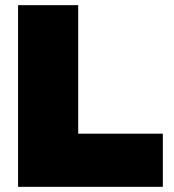

<svg xmlns="http://www.w3.org/2000/svg" viewBox="-20 -724 674 744"><path d="M283 -206H611V0H50V-704H283Z"/></svg>

Font: Prodigy Sans Black
Style: Regular
Weight: 900
Designer: Wei Huang
Foundry: Wei Huang
Version: Version 1.003; ttfautohint (v1.8.3)